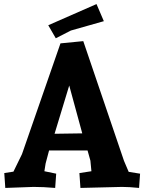

<svg xmlns="http://www.w3.org/2000/svg" viewBox="-20 -918 708 943"><path d="M668 -65 663 5Q614 0 579 0L375 5L370 -68L429 -77L424 -129L410 -179H221L204 -115L198 -77L256 -65L251 5Q192 0 145 0L6 5L1 -68L46 -75L88 -161L277 -705L389 -716L589 -128L612 -74ZM320 -498 248 -261 384 -263ZM454 -898 490 -814Q347 -774 328 -768L254 -730L217 -794Z"/></svg>

Font: Andada
Style: Bold
Weight: 700
Designer: Carolina Giovagnoli
Foundry: Carolina Giovagnoli
Version: Version 1.003